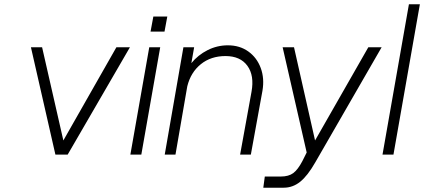

<svg xmlns="http://www.w3.org/2000/svg" viewBox="-20 -720 1975 894"><path d="M124 -500H176L275 -66L522 -500H585L295 0H238Z M694 -643H759L746 -573H681ZM675 -500H726L638 0H587Z M834 -500H884L871 -426Q902 -464 946.5 -486.5Q991 -509 1041 -509Q1096 -509 1136 -480.5Q1176 -452 1194 -403.5Q1212 -355 1202 -297L1148 0H1098L1151 -292Q1165 -368 1132 -413.5Q1099 -459 1030 -459Q962 -459 915 -421Q868 -383 852 -318L797 0H747Z M1213 102H1287Q1324 102 1345.5 86Q1367 70 1388 30L1408 -10L1296 -500H1349L1447 -66L1695 -500H1757L1448 36Q1412 99 1377.5 126.5Q1343 154 1301 154H1206Z M1884 -700H1935L1812 0H1761Z"/></svg>

Font: Overused Grotesk Light
Style: Italic
Weight: 300
Italic angle: -10°
Version: Version 0.003